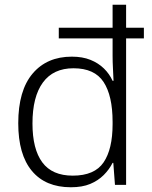

<svg xmlns="http://www.w3.org/2000/svg" viewBox="-20 -780 640 810"><path d="M279 10Q172 10 114.5 -59Q57 -128 57 -260Q57 -398 117.5 -469.5Q178 -541 283 -541Q328 -541 361.5 -527.5Q395 -514 418.5 -491Q442 -468 455 -439H459Q458 -463 456.5 -491.5Q455 -520 455 -544V-618H228V-663H455V-760H512V-663H587V-618H512V0H465L458 -93H455Q441 -65 417.5 -41.5Q394 -18 360.5 -4Q327 10 279 10ZM287 -39Q379 -39 417 -95Q455 -151 455 -256V-266Q455 -376 417 -434Q379 -492 290 -492Q205 -492 161 -432Q117 -372 117 -259Q117 -151 158.5 -95Q200 -39 287 -39Z"/></svg>

Font: Noto Sans Thai Light
Style: Regular
Weight: 300
Designer: Monotype Design Team
Foundry: Monotype Imaging Inc.
Version: Version 2.001